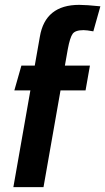

<svg xmlns="http://www.w3.org/2000/svg" viewBox="-20 -770 433 790"><path d="M332 -398H229L159 0H35L105 -398H39L68 -500H123L144 -619Q166 -750 306 -750Q335 -750 393 -744L364 -641Q337 -646 324 -646Q290 -646 279 -631Q268 -616 259 -568L247 -500H350Z"/></svg>

Font: Cabin
Style: Bold Italic
Weight: 700
Designer: Pablo Impallari
Foundry: Pablo Impallari. www.impallari.com Igino Marini. www.ikern.com
Version: Version 1.005